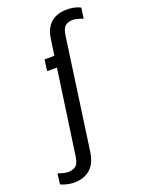

<svg xmlns="http://www.w3.org/2000/svg" viewBox="-244 -802 782 1061"><g transform="rotate(-20 146.5 -271.5)"><path d="M2 185Q-12 185 -26.5 182.5Q-41 180 -54 176Q-67 172 -76 167L-68 105Q-57 110 -38 114.5Q-19 119 -8 119Q14 119 33 107Q52 95 58 53L129 -445H71L80 -511H138L151 -603Q157 -648 176 -675.5Q195 -703 224 -715.5Q253 -728 289 -728Q303 -728 317.5 -726Q332 -724 346 -720Q360 -716 369 -710L360 -648Q349 -653 330.5 -658Q312 -663 300 -663Q276 -663 258 -650.5Q240 -638 234 -595L143 53Q133 123 96 154Q59 185 2 185Z"/></g></svg>

Font: Chivo Medium Light
Style: Italic
Weight: 300
Italic angle: -8.05°
Version: Version 2.002